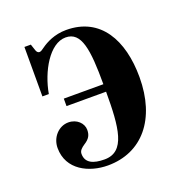

<svg xmlns="http://www.w3.org/2000/svg" viewBox="-97 -574 648 675"><g transform="rotate(-20 227.0 -237.0)"><path d="M50 -106C50 -24 126 12 196 12C324 12 406 -85 406 -242C406 -381 348 -486 220 -486C176 -486 143 -468 125 -455C117 -449 111 -445 106 -445C100 -445 96 -450 94 -456L86 -480H62V-295H86C100 -375 149 -462 209 -462C268 -462 278 -392 278 -262H130V-234H278C278 -100 270 -12 192 -12C150 -12 122 -24 122 -58C122 -70 131 -78 143 -86C164 -99 170 -112 170 -131C170 -155 148 -178 116 -178C80 -178 50 -146 50 -106Z"/></g></svg>

Font: Old Standard
Style: Bold
Weight: 700
Designer: Alexey Kryukov <alexios@thessalonica.org.ru>
Version: Version 2.0.2